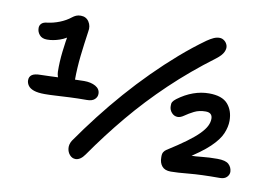

<svg xmlns="http://www.w3.org/2000/svg" viewBox="-80 -852 1404 1012"><g transform="rotate(10 622.0 -346.5)"><path d="M270 -337Q242 -337 226 -356Q210 -375 209 -403Q208 -456 214.5 -511.5Q221 -567 230 -616L251 -608Q225 -584 190 -572Q155 -560 123 -560Q96 -560 82.5 -576Q69 -592 69 -611Q68 -625 77.5 -635.5Q87 -646 108 -648Q141 -652 174 -665Q207 -678 232 -698Q242 -706 252.5 -710.5Q263 -715 277 -715Q306 -715 321 -692Q336 -669 330 -640Q325 -605 320.5 -571.5Q316 -538 312.5 -506Q309 -474 307 -441Q305 -408 305 -374Q305 -356 296 -346.5Q287 -337 270 -337ZM161 -275Q124 -275 102.5 -282.5Q81 -290 71.5 -303.5Q62 -317 62 -332Q62 -351 76 -361Q90 -371 123 -371Q144 -371 172.5 -372.5Q201 -374 233 -375Q265 -376 296 -377.5Q327 -379 354 -379Q391 -379 415.5 -365Q440 -351 440 -325Q440 -308 426.5 -295.5Q413 -283 385 -283Q336 -283 294.5 -281Q253 -279 219.5 -277Q186 -275 161 -275ZM380 34Q362 34 349 19.5Q336 5 334 -16Q332 -37 345 -58Q395 -130 450.5 -201.5Q506 -273 566 -341.5Q626 -410 690 -474Q754 -538 819.5 -595Q885 -652 952 -700Q971 -713 986.5 -720Q1002 -727 1018 -727Q1032 -727 1044 -717.5Q1056 -708 1060.5 -693Q1065 -678 1056 -658.5Q1047 -639 1018 -617Q895 -525 791 -426Q687 -327 598 -220.5Q509 -114 429 1Q418 17 405.5 25.5Q393 34 380 34ZM886 12Q854 12 839 -6Q824 -24 824 -52Q823 -72 829 -81.5Q835 -91 843 -96Q903 -134 943 -163.5Q983 -193 1006 -216.5Q1029 -240 1039 -260Q1049 -280 1049 -299Q1049 -332 1013 -332Q978 -332 951.5 -318.5Q925 -305 906 -291.5Q887 -278 872 -278Q853 -278 839.5 -293Q826 -308 826 -328Q825 -342 830 -350.5Q835 -359 848 -369Q888 -399 930 -414Q972 -429 1014 -429Q1084 -429 1114.5 -394.5Q1145 -360 1145 -305Q1145 -273 1130 -237Q1115 -201 1072 -160Q1029 -119 948 -69L928 -94Q940 -91 951 -90Q962 -89 973 -89Q999 -89 1035.5 -93Q1072 -97 1117 -97Q1161 -97 1178 -81Q1195 -65 1196 -41Q1196 -25 1183.5 -12.5Q1171 0 1147 0Q1045 0 982.5 6Q920 12 886 12Z"/></g></svg>

Font: Shantell Sans Medium
Style: Regular
Weight: 500
Designer: Stephen Nixon, Anya Danilova, Shantell Martin
Foundry: Arrow Type
Version: Version 1.011;[c5ecc13dd]